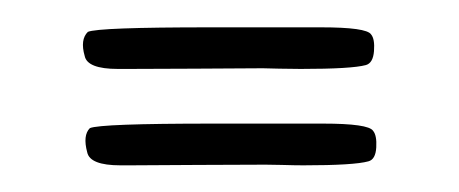

<svg xmlns="http://www.w3.org/2000/svg" viewBox="-20 -331 344 144"><path d="M47.4 -234.9Q55.2 -238.3 139.2 -238.3Q139.2 -238.3 197.3 -238.3Q197.3 -238.3 203.6 -238.3Q203.6 -238.3 222.2 -238.3Q256.3 -238.3 259.8 -232.9Q262.7 -229.5 262.2 -220.5Q261.7 -211.4 256.3 -210Q245.6 -207 207.5 -207Q201.2 -207 191.4 -207.3Q181.6 -207.5 179.2 -207.5H178.7Q162.1 -207.5 128.4 -207.3Q94.7 -207 78.1 -207H70.3Q47.4 -207 45.4 -216.8Q42 -229.5 47.4 -234.9ZM45.9 -307.1Q53.7 -310.5 137.2 -310.5H195.8Q195.8 -310.5 201.7 -310.5Q201.7 -310.5 220.7 -310.5Q254.9 -310.5 258.3 -305.2Q261.2 -301.8 260.5 -292.7Q259.8 -283.7 254.4 -282.2Q243.7 -279.3 205.6 -279.3Q199.2 -279.3 189.5 -279.5Q179.7 -279.8 177.2 -279.8H176.8Q160.2 -279.8 126.5 -279.5Q92.8 -279.3 76.2 -279.3H68.4Q45.4 -279.3 43.5 -289.1Q40 -301.3 45.9 -307.1Z"/></svg>

Font: Sintesa 4
Style: 4
Weight: 400
Version: Version 001.000